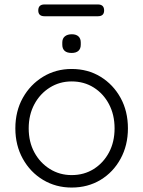

<svg xmlns="http://www.w3.org/2000/svg" viewBox="-20 -833 644 863"><path d="M555 -256Q555 -180 522 -119.5Q489 -59 432 -24.5Q375 10 302 10Q231 10 173.5 -24.5Q116 -59 82.5 -119.5Q49 -180 49 -256Q49 -333 82.5 -393Q116 -453 173.5 -488Q231 -523 302 -523Q375 -523 432 -488Q489 -453 522 -393Q555 -333 555 -256ZM495 -256Q495 -317 470 -364.5Q445 -412 401.5 -439.5Q358 -467 302 -467Q248 -467 204 -439.5Q160 -412 134.5 -364.5Q109 -317 109 -256Q109 -195 134.5 -148Q160 -101 204 -73.5Q248 -46 302 -46Q358 -46 401.5 -73.5Q445 -101 470 -148Q495 -195 495 -256ZM302 -595Q281 -595 270.5 -604.5Q260 -614 260 -632V-642Q260 -660 271.5 -669.5Q283 -679 303 -679Q322 -679 332.5 -669.5Q343 -660 343 -642V-632Q343 -614 332.5 -604.5Q322 -595 302 -595ZM180 -760Q152 -760 152 -786Q152 -813 180 -813H420Q448 -813 448 -786Q448 -760 420 -760Z"/></svg>

Font: zvoove
Style: Regular
Weight: 400
Designer: Vernon Adams (Nunito) & Andrew Paglinawan (Quicksand)
Foundry: zvoove
Version: Version 3.006